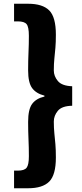

<svg xmlns="http://www.w3.org/2000/svg" viewBox="-20 -830 440 1024"><path d="M55 174V80H75Q110 80 122 64.5Q134 49 134 3Q134 -43 132 -86.5Q130 -130 130 -180Q130 -247 151.5 -276Q173 -305 217 -315V-320Q173 -331 151.5 -360Q130 -389 130 -455Q130 -507 132 -550.5Q134 -594 134 -639Q134 -686 122 -701Q110 -716 75 -716H55V-810H130Q207 -810 242.5 -774.5Q278 -739 278 -645Q278 -605 275.5 -575.5Q273 -546 270 -518Q267 -490 267 -454Q267 -424 288.5 -398Q310 -372 365 -370V-266Q310 -265 288.5 -239Q267 -213 267 -182Q267 -146 270 -118Q273 -90 275.5 -60.5Q278 -31 278 10Q278 103 242.5 138.5Q207 174 130 174Z"/></svg>

Font: Source Han Sans TC Heavy
Style: Regular
Weight: 900
Designer: Ryoko NISHIZUKA Ë•øÂ°öÊ∂ºÂ≠ê (kana, bopomofo & ideographs); Paul D. Hunt (Latin, Greek & Cyrillic); Sandoll Communicatio
Foundry: Adobe
Version: Version 2.004;hotconv 1.0.118;makeotfexe 2.5.65603